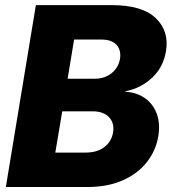

<svg xmlns="http://www.w3.org/2000/svg" viewBox="-20 -748 687 768"><path d="M3.4 0 123.5 -727.5H426.8Q549.3 -727.5 603.3 -675.3Q657.2 -623 644 -543.5Q633.3 -479 588.4 -437Q543.5 -395 481.4 -382.8L481 -380.9Q524.9 -378.9 557.9 -356.7Q590.8 -334.5 606.2 -295.2Q621.6 -255.9 613.3 -203.6Q603.5 -145 566.9 -98.9Q530.3 -52.7 470.2 -26.4Q410.2 0 330.1 0ZM201.2 -137.7H322.3Q369.1 -137.7 397.7 -159.9Q426.3 -182.1 432.1 -217.8Q438.5 -254.9 416.5 -278.8Q394.5 -302.7 350.6 -302.7H229ZM250.5 -433.1H359.4Q397.9 -433.1 425.8 -454.8Q453.6 -476.6 460 -512.7Q465.3 -546.9 446.3 -568.4Q427.2 -589.8 385.7 -589.8H276.4Z"/></svg>

Font: Inter Display Extra Bold
Style: Italic
Weight: 800
Italic angle: -9.39999°
Designer: Rasmus Andersson
Foundry: rsms
Version: Version 4.000;git-4fc901f